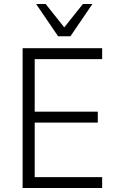

<svg xmlns="http://www.w3.org/2000/svg" viewBox="-20 -948 596 968"><path d="M94 0V-705H495V-650H155V-385H473V-330H155V-55H495V0ZM273 -765 162 -928H210L304 -810L398 -928H446L335 -765Z"/></svg>

Font: Nunito Sans 10pt SemiCondensed Light
Style: Regular
Weight: 300
Width: 4
Designer: Vernon Adams
Foundry: Vernon Adams
Version: Version 3.101;gftools[0.9.27]